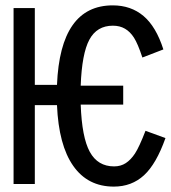

<svg xmlns="http://www.w3.org/2000/svg" viewBox="-20 -689 640 719"><path d="M282.2 -297.4Q286.6 -174.3 316.4 -120.1Q346.2 -65.9 407.2 -65.9Q432.1 -65.9 450.9 -78.1Q469.7 -90.3 485.4 -114Q501 -137.7 524.9 -199.2L599.6 -171.9Q565.4 -75.2 519.3 -32.7Q473.1 9.8 406.2 9.8Q308.6 9.8 254.2 -67.9Q199.7 -145.5 193.4 -295.4H110.4V0H30.8V-658.7H110.4V-371.1H193.4Q205.6 -668.9 402.3 -668.9Q470.2 -668.9 517.3 -629.2Q564.5 -589.4 591.8 -503.9L513.2 -473.6Q496.1 -525.4 481.7 -547.9Q467.3 -570.3 448 -581.5Q428.7 -592.8 402.8 -592.8Q342.8 -592.8 314.7 -540.5Q286.6 -488.3 282.2 -368.2H441.4V-297.4Z"/></svg>

Font: Liberation Mono
Style: Regular
Weight: 400
Monospace: yes
Designer: Steve Matteson
Foundry: Ascender Corporation
Version: Version 2.1.5